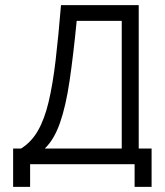

<svg xmlns="http://www.w3.org/2000/svg" viewBox="-20 -638 640 746"><path d="M62 -61Q102 -86 127.5 -130.5Q153 -175 169 -242.5Q185 -310 196 -403Q207 -496 217 -618H519V-61H453V-557H278Q265 -424 250.5 -325Q236 -226 213 -160.5Q190 -95 154 -61ZM31 88V-61H569V88H503V0H97V88Z"/></svg>

Font: Victor Mono Light
Style: Regular
Weight: 300
Monospace: yes
Designer: Rune Bjørnerås
Version: Version 1.561;gftools[0.9.30]